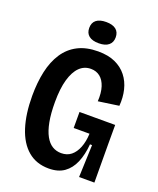

<svg xmlns="http://www.w3.org/2000/svg" viewBox="-155 -930 855 1037"><g transform="rotate(20 273.0 -412.0)"><path d="M251 13Q180 13 131.5 -28Q83 -69 58.5 -145.5Q34 -222 34 -326Q34 -403 48 -466.5Q62 -530 92.5 -576.5Q123 -623 171.5 -648Q220 -673 288 -673Q346 -673 386.5 -654.5Q427 -636 452.5 -603.5Q478 -571 488.5 -528Q499 -485 495 -436L377 -419Q380 -468 369 -502Q358 -536 336 -553.5Q314 -571 283 -571Q245 -571 218 -544.5Q191 -518 176 -466Q161 -414 161 -336Q161 -270 170 -223Q179 -176 195.5 -146Q212 -116 235 -102Q258 -88 286 -88Q320 -88 343 -106.5Q366 -125 379.5 -159Q393 -193 395 -239H304V-331H509V-224L510 0H422L429 -186H417Q412 -125 393 -80.5Q374 -36 339.5 -11.5Q305 13 251 13ZM274 -715Q237 -715 217.5 -730.5Q198 -746 198 -776Q198 -806 217.5 -821.5Q237 -837 274 -837Q311 -837 330.5 -821.5Q350 -806 350 -776Q350 -747 330.5 -731Q311 -715 274 -715Z"/></g></svg>

Font: Bricolage Grotesque 72pt SemiCondensed SemiBold
Style: Regular
Weight: 600
Width: 4
Designer: Mathieu Triay
Foundry: Atelier Triay
Version: Version 1.001;gftools[0.9.33.dev8+g029e19f]